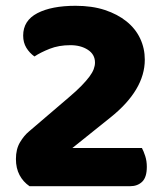

<svg xmlns="http://www.w3.org/2000/svg" viewBox="-20 -643 562 663"><path d="M241 -623Q298 -623 342 -608.5Q386 -594 417 -569Q448 -544 464 -510Q480 -476 480 -437Q480 -332 361 -237L230 -132H470Q476 -121 481.5 -104Q487 -87 487 -67Q487 -31 471 -15.5Q455 0 429 0H82Q60 -15 47.5 -38.5Q35 -62 35 -94Q35 -128 49 -151.5Q63 -175 80 -189L218 -307Q244 -329 261 -346.5Q278 -364 288.5 -378Q299 -392 303.5 -404Q308 -416 308 -427Q308 -455 283.5 -471Q259 -487 223 -487Q183 -487 151.5 -474.5Q120 -462 99 -448Q82 -460 71 -478Q60 -496 60 -520Q60 -572 109 -597.5Q158 -623 241 -623Z"/></svg>

Font: Baloo Tamma
Style: Regular
Weight: 400
Designer: Divya Kowshik and Ek Type
Foundry: Ek Type
Version: Version 1.443;PS 1.000;hotconv 16.6.51;makeotf.lib2.5.65220;